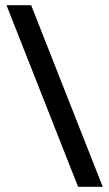

<svg xmlns="http://www.w3.org/2000/svg" viewBox="-20 -720 421 740"><path d="M376 0H281L5 -700H100Z"/></svg>

Font: SVN-Bebas Neue
Style: Bold
Weight: 700
Designer: Ryoichi Tsunekawa
Foundry: Ryoichi Tsunekawa
Version: Version 1.300; ttfautohint (v1.7.9-c794)